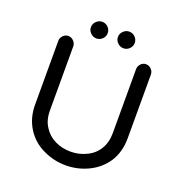

<svg xmlns="http://www.w3.org/2000/svg" viewBox="-147 -957 1034 1095"><g transform="rotate(20 370.0 -409.5)"><path d="M237 -779Q237 -800 252.5 -815Q268 -830 288 -830Q309 -830 324 -815Q339 -800 339 -779Q339 -759 324 -744Q309 -729 288 -729Q268 -729 252.5 -744Q237 -759 237 -779ZM89 -642Q89 -660 102.5 -674Q116 -688 134 -688Q152 -688 166 -674Q180 -660 180 -642V-253Q180 -193 207 -154Q231 -115 274.5 -93.5Q318 -72 370 -72Q421 -72 464 -93Q510 -114 535.5 -155.5Q561 -197 561 -253V-642Q561 -660 574 -674Q587 -688 605 -688Q624 -688 637.5 -674Q651 -660 651 -642V-256Q651 -170 610 -108Q571 -51 507 -20Q443 11 370 11Q301 11 236 -19Q168 -50 128.5 -112Q89 -174 89 -256ZM452 -830Q473 -830 488 -815Q503 -800 503 -779Q503 -759 488 -744Q473 -729 452 -729Q432 -729 416.5 -744Q401 -759 401 -779Q401 -800 416.5 -815Q432 -830 452 -830Z"/></g></svg>

Font: 寒蝉全圆体
Style: Regular
Weight: 400
Designer: Warren2060
      Designed by Motoya company      

      [Varela Round]
      Joe Prince(Latin component); Avraham Cornf
Foundry: ChillType
Version: Version 3.200